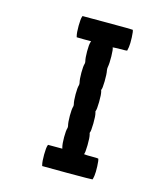

<svg xmlns="http://www.w3.org/2000/svg" viewBox="-93 -618 602 720"><g transform="rotate(15 208.0 -258.5)"><path d="M137.7 -546.9 138.7 -549.8H235.8Q333 -549.8 334 -548.8Q336.9 -543.9 337.9 -520Q338.9 -496.1 336.9 -482.4Q334.5 -468.8 334 -467.8Q333 -466.8 305.2 -466.8Q302.2 -466.8 299.1 -466.8Q295.9 -466.8 293.2 -466.6Q290.5 -466.3 288.1 -466.3Q285.6 -466.3 283.9 -466.1Q282.2 -465.8 280.8 -465.8Q279.3 -465.8 278.8 -465.8L278.3 -465.3Q281.7 -460 282.2 -431.9Q282.7 -403.8 279.8 -389.6Q278.8 -383.3 279.8 -377Q282.7 -362.8 282.2 -334.7Q281.7 -306.6 278.3 -301.3Q277.3 -300.3 279.3 -295.9Q282.7 -284.2 282.2 -254.2Q281.7 -224.1 278.3 -218.3Q277.3 -217.3 279.3 -212.4Q282.7 -200.7 282.2 -170.7Q281.7 -140.6 278.3 -134.8Q277.3 -133.8 279.3 -128.9Q282.7 -116.7 282.2 -86.9Q281.7 -57.1 278.3 -51.3L279.3 -50.8Q280.8 -50.8 283.2 -50.5Q285.6 -50.3 289.1 -50Q292.5 -49.8 296.6 -49.8Q300.8 -49.8 305.2 -49.8Q333 -49.8 334 -48.8Q336.9 -43.9 337.9 -20Q338.9 3.9 336.9 17.6Q334.5 31.2 333.5 32.2Q332.5 33.2 235.4 33.2L138.2 32.7L137.2 28.8Q133.8 16.1 134 -11Q134.3 -38.1 137.7 -46.9L138.7 -49.8H166.5H194.3L192.9 -54.7Q189.5 -67.9 189.5 -93.5Q189.5 -119.1 192.9 -129.4Q193.8 -133.3 192.9 -137.7Q189.5 -150.9 189.5 -176.8Q189.5 -202.6 192.9 -212.9Q193.8 -216.8 192.9 -221.2Q189.5 -234.4 189.5 -260Q189.5 -285.6 192.9 -295.9Q193.8 -299.8 192.9 -304.7Q189.5 -317.9 189.5 -343.5Q189.5 -369.1 192.9 -379.4Q193.8 -383.3 192.9 -387.7Q189.5 -400.9 189.5 -426.8Q189.5 -452.6 192.9 -462.9L194.3 -466.8H166.5L138.2 -467.3L137.2 -471.2Q133.8 -483.9 134 -511Q134.3 -538.1 137.7 -546.9Z"/></g></svg>

Font: VT323
Style: Regular
Weight: 400
Monospace: yes
Version: Version 001.002